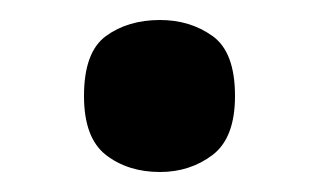

<svg xmlns="http://www.w3.org/2000/svg" viewBox="-20 -164 319 192"><path d="M140 8Q108 8 86 -9Q64 -26 64 -68Q64 -112 86 -128Q108 -144 140 -144Q170 -144 192.5 -128Q215 -112 215 -68Q215 -26 192.5 -9Q170 8 140 8Z"/></svg>

Font: Noto Serif Tibetan SemiBold
Style: Regular
Weight: 600
Designer: Monotype Design Team
Foundry: Monotype Imaging Inc.
Version: Version 2.103; ttfautohint (v1.8.4.7-5d5b)